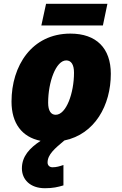

<svg xmlns="http://www.w3.org/2000/svg" viewBox="-20 -741 648 1017"><path d="M199 -606H525L549 -721H224ZM316 241V133C295 140 279 145 258 145C241 145 232 133 232 120C232 77 271 45 321 3C482 -30 567 -183 567 -350C567 -486 490 -563 353 -563C148 -563 41 -392 41 -203C41 -88 96 -15 195 5C137 43 96 87 96 151C96 209 139 256 218 256C260 256 286 250 316 241ZM275 -133C250 -133 235 -154 235 -197C235 -306 276 -421 331 -421C357 -421 372 -399 372 -356C372 -248 331 -133 275 -133Z"/></svg>

Font: Noto Sans UI Black
Style: Italic
Weight: 900
Italic angle: -372°
Designer: Monotype Design Team
Foundry: Monotype Imaging Inc.
Version: Version 1.901